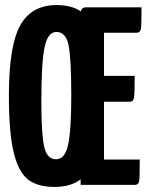

<svg xmlns="http://www.w3.org/2000/svg" viewBox="-20 -729 588 757"><path d="M390 -328V-100H531Q531 -28 528.5 -14Q526 0 511 0H298V-22Q259 8 195 8Q127 8 89.5 -22Q52 -52 33.5 -130Q15 -208 15 -352Q15 -548 59.5 -628.5Q104 -709 203 -709Q263 -709 299 -684Q302 -700 318 -700H538Q538 -630 535.5 -615Q533 -600 518 -600H390V-430H511Q511 -362 508.5 -345Q506 -328 492 -328ZM201 -101Q236 -101 248.5 -158Q261 -215 261 -354Q261 -497 250.5 -550Q240 -603 202 -603Q168 -603 155.5 -541.5Q143 -480 143 -329Q143 -202 154 -151.5Q165 -101 201 -101Z"/></svg>

Font: Yanone Kaffeesatz Bold
Style: Regular
Weight: 700
Designer: Yanone (Cyrillic: Daniel Pouzeot)
Foundry: Yanone
Version: Version 1.003;PS 001.003;hotconv 1.0.88;makeotf.lib2.5.64775